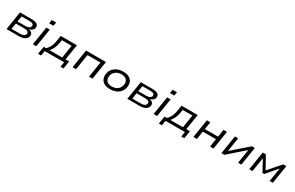

<svg xmlns="http://www.w3.org/2000/svg" viewBox="255 -2513 6830 4450"><g transform="rotate(30 3670.0 -288.0)"><path d="M68 0 145 -490H457Q526 -490 569.5 -475Q613 -460 630.5 -429Q648 -398 639 -351Q633 -327 613 -306Q593 -285 563.5 -270Q534 -255 499 -249L502 -255Q572 -248 602.5 -213.5Q633 -179 621 -125Q609 -65 549.5 -32.5Q490 0 396 0ZM165 -62H386Q452 -62 488 -80.5Q524 -99 532 -136Q541 -177 509 -198Q477 -219 410 -219H190ZM199 -280H405Q472 -280 505 -298.5Q538 -317 546 -351Q554 -389 524 -408.5Q494 -428 430 -428H224Z M857 -609 872 -707H988L972 -609ZM772 0 850 -490H943L865 0Z M987 131 1020 -74H1083Q1119 -108 1144.5 -147.5Q1170 -187 1187 -236.5Q1204 -286 1213 -347L1236 -490H1669L1603 -74H1700L1668 131H1587L1609 0H1089L1068 131ZM1176 -74H1514L1569 -418H1308L1294 -331Q1282 -258 1251.5 -191Q1221 -124 1176 -74Z M1836 0 1913 -490H2446L2368 0H2275L2341 -416H1994L1929 0Z M2837 9Q2740 9 2678.5 -27Q2617 -63 2592.5 -126.5Q2568 -190 2584 -272Q2596 -327 2625 -369Q2654 -411 2696.5 -440Q2739 -469 2793 -484Q2847 -499 2910 -499Q3006 -499 3068 -463.5Q3130 -428 3154 -364.5Q3178 -301 3162 -219Q3150 -164 3121 -122Q3092 -80 3049.5 -51Q3007 -22 2953 -6.5Q2899 9 2837 9ZM2841 -65Q2901 -65 2948 -84.5Q2995 -104 3027 -141Q3059 -178 3070 -232Q3088 -319 3044 -372Q3000 -425 2904 -425Q2846 -425 2798.5 -405.5Q2751 -386 2719.5 -349Q2688 -312 2675 -259Q2658 -172 2701.5 -118.5Q2745 -65 2841 -65Z M3301 0 3378 -490H3690Q3759 -490 3802.5 -475Q3846 -460 3863.5 -429Q3881 -398 3872 -351Q3866 -327 3846 -306Q3826 -285 3796.5 -270Q3767 -255 3732 -249L3735 -255Q3805 -248 3835.5 -213.5Q3866 -179 3854 -125Q3842 -65 3782.5 -32.5Q3723 0 3629 0ZM3398 -62H3619Q3685 -62 3721 -80.5Q3757 -99 3765 -136Q3774 -177 3742 -198Q3710 -219 3643 -219H3423ZM3432 -280H3638Q3705 -280 3738 -298.5Q3771 -317 3779 -351Q3787 -389 3757 -408.5Q3727 -428 3663 -428H3457Z M4090 -609 4105 -707H4221L4205 -609ZM4005 0 4083 -490H4176L4098 0Z M4220 131 4253 -74H4316Q4352 -108 4377.5 -147.5Q4403 -187 4420 -236.5Q4437 -286 4446 -347L4469 -490H4902L4836 -74H4933L4901 131H4820L4842 0H4322L4301 131ZM4409 -74H4747L4802 -418H4541L4527 -331Q4515 -258 4484.5 -191Q4454 -124 4409 -74Z M5069 0 5146 -490H5239L5207 -291H5560L5591 -490H5684L5607 0H5514L5548 -216H5196L5162 0Z M5819 0 5896 -490H5984L5921 -96H5900L6351 -490H6430L6352 0H6264L6327 -395H6348L5897 0Z M6564 0 6641 -490H6726L6906 -164L7189 -490H7273L7195 0H7109L7172 -396H7191L6919 -77H6872L6699 -397H6713L6650 0Z"/></g></svg>

Font: Nunito Sans 10pt Expanded
Style: Italic
Weight: 400
Width: 7
Italic angle: -9°
Designer: Vernon Adams
Foundry: Vernon Adams
Version: Version 3.101;gftools[0.9.27]